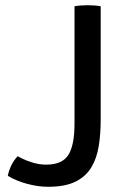

<svg xmlns="http://www.w3.org/2000/svg" viewBox="-20 -707 486 737"><path d="M48 -107.5Q71 -94 100 -84.5Q129 -75 157 -75Q219 -75 242.5 -112.5Q266 -150 266 -232V-683Q277 -685 291 -686Q305 -687 317 -687Q329 -687 342.5 -686Q356 -685 366.5 -683V-247Q366.5 -193 359 -146Q351.5 -99 330.2 -64Q309 -29 269.2 -9.5Q229.5 10 165 10Q126.5 10 84.5 -1.2Q42.5 -12.5 10 -32Q14 -53 23.8 -72.8Q33.5 -92.5 48 -107.5Z"/></svg>

Font: Signika Negative
Style: Regular
Weight: 400
Designer: Anna Giedry
Foundry: Anna Giedry
Version: Version 2.001